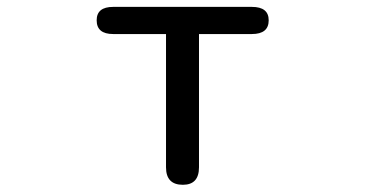

<svg xmlns="http://www.w3.org/2000/svg" viewBox="-20 -504 1040 546"><path d="M500 21.5Q452.1 21.5 452.1 -28.3V-407.2H301.8Q254.9 -407.2 254.9 -446.3Q254.9 -484.4 301.8 -484.4H696.3Q744.1 -484.4 744.1 -446.3Q744.1 -407.2 696.3 -407.2H545.9V-28.3Q545.9 21.5 500 21.5Z"/></svg>

Font: jf-openhuninn-1.1
Style: Regular
Weight: 400
Designer: [Kosugi Maru]
      Designed by Motoya company      

      [Varela Round]
      Joe Prince(Latin component); Avraham Co
Foundry: justfont CO.,LTD.
Version: 1.1